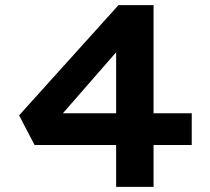

<svg xmlns="http://www.w3.org/2000/svg" viewBox="-20 -724 814 744"><path d="M430 0V-636H530L173 -227L163 -285H723V-162H114L54 -277L439 -704H575V0Z"/></svg>

Font: Lexend Tera SemiBold
Style: Regular
Weight: 600
Version: Version 1.007